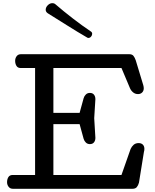

<svg xmlns="http://www.w3.org/2000/svg" viewBox="-20 -1174 965 1194"><path d="M60.1 0Q43 0 33.4 -12.5Q23.9 -24.9 23.9 -41Q23.9 -59.6 32.2 -72.8Q40.5 -85.9 59.1 -85.9H198.2V-751H108.9Q90.3 -751 82.3 -764.4Q74.2 -777.8 74.2 -795.9Q74.2 -812 83.5 -824.5Q92.8 -836.9 109.9 -836.9H784.2Q801.8 -836.9 810.1 -826.4Q818.4 -815.9 824.2 -798.8L871.1 -644Q874 -633.3 874 -625Q874 -608.9 864 -598.9Q854 -588.9 838.4 -588.9Q820.3 -588.9 807.4 -599.9Q794.4 -610.8 788.1 -626L735.4 -751H312V-472.2H475.1L500 -563Q503.9 -576.7 513.9 -586.4Q523.9 -596.2 539.1 -596.2Q555.7 -596.2 564.5 -585.2Q573.2 -574.2 573.2 -557.1L565.9 -439L573.2 -316.9Q573.2 -299.8 564.5 -288.8Q555.7 -277.8 539.1 -277.8Q523.9 -277.8 513.9 -287.6Q503.9 -297.4 500 -311L475.1 -401.9H312V-85.9H735.4L792 -247.1Q798.8 -262.7 811 -273.4Q823.2 -284.2 842.3 -284.2Q858.4 -284.2 868.2 -274.7Q877.9 -265.1 877.9 -248Q877.9 -237.8 875 -229L844.2 -38.1Q839.4 -20.5 830.6 -10.3Q821.8 0 804.2 0ZM529.3 -938Q524.9 -938 520.5 -941.4Q461.4 -975.6 398.2 -1015.6Q335 -1055.7 277.3 -1091.3Q264.2 -1100.1 264.2 -1113.3Q264.2 -1128.4 277.1 -1141.4Q290 -1154.3 305.2 -1154.3Q317.4 -1154.3 325.2 -1147Q375 -1104 432.9 -1059.3Q490.7 -1014.6 545.4 -978Q553.2 -973.1 553.2 -963.4Q553.2 -954.1 546.1 -946Q539.1 -938 529.3 -938Z"/></svg>

Font: Cutive
Style: Regular
Weight: 400
Version: Version 1.100; ttfautohint (v1.8.4.7-5d5b)